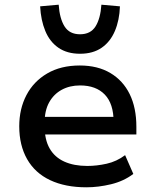

<svg xmlns="http://www.w3.org/2000/svg" viewBox="-20 -789 662 818"><path d="M348 9Q258 9 193.5 -21.5Q129 -52 95.5 -111Q62 -170 62 -251Q62 -325 92.5 -383.5Q123 -442 181 -476Q239 -510 320 -510Q396 -510 450 -478Q504 -446 532.5 -388Q561 -330 561 -249V-216H149V-291H482L464 -270Q464 -347 426.5 -386Q389 -425 321 -425Q277 -425 243 -406.5Q209 -388 189.5 -353Q170 -318 170 -266V-252Q170 -194 191.5 -156.5Q213 -119 254 -100.5Q295 -82 352 -82Q392 -82 434.5 -91.5Q477 -101 513 -128L548 -48Q507 -17 453 -4Q399 9 348 9ZM321 -560Q266 -560 229 -585.5Q192 -611 173 -657Q154 -703 151 -762L230 -769Q234 -710 255 -676.5Q276 -643 321 -643Q366 -643 387 -676.5Q408 -710 412 -769L491 -762Q489 -703 469.5 -657Q450 -611 413 -585.5Q376 -560 321 -560Z"/></svg>

Font: Nunito Sans 6pt SemiBold
Style: Regular
Weight: 600
Version: Version 3.101;gftools[0.9.27]